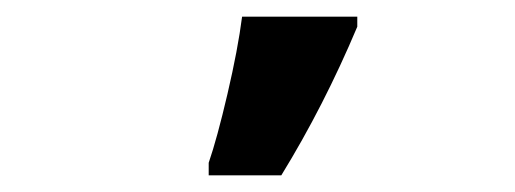

<svg xmlns="http://www.w3.org/2000/svg" viewBox="-20 -816 617 230"><path d="M230 -621Q240 -650 252.5 -703.5Q265 -757 270 -796H408V-784Q368 -689 317 -606H230Z"/></svg>

Font: OpenSansMMV
Style: Bold
Weight: 700
Foundry: Ascender Corporation
Version: Version 4.001